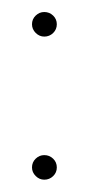

<svg xmlns="http://www.w3.org/2000/svg" viewBox="-20 -418 147 318"><path d="M33 -377.8Q33 -386.3 39.1 -392.2Q45.2 -398.1 53.3 -398.1Q61.9 -398.1 68 -392.2Q74.1 -386.3 74.1 -377.8Q74.1 -369.3 68 -363.3Q61.9 -357.4 53.3 -357.4Q45.2 -357.4 39.1 -363.5Q33 -369.6 33 -377.8ZM33 -140.7Q33 -149.3 39.1 -155.2Q45.2 -161.1 53.3 -161.1Q61.9 -161.1 68 -155.2Q74.1 -149.3 74.1 -140.7Q74.1 -132.2 68 -126.3Q61.9 -120.4 53.3 -120.4Q45.2 -120.4 39.1 -126.5Q33 -132.6 33 -140.7Z"/></svg>

Font: 26F Galaxy Hebrew Ultra Light
Style: Regular
Weight: 200
Designer: C₂₉H₂₅N₃O₅
Version: Version 1.000